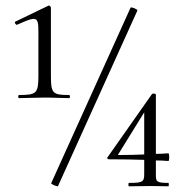

<svg xmlns="http://www.w3.org/2000/svg" viewBox="-20 -654 640 675"><path d="M223 -320C164 -320 159 -326 159 -389V-627C159 -630 154 -636 150 -634L34 -578C29 -576 36 -565 40 -567C121 -603 115 -597 115 -508V-389C115 -326 109 -320 47 -320C43 -320 43 -309 47 -309C71 -309 104 -311 138 -311C171 -311 199 -309 223 -309C227 -309 227 -320 223 -320ZM439 -627 160 -10C158 -7 183 4 184 0L463 -617C465 -621 441 -631 439 -627ZM572 -11C529 -11 528 -16 528 -41V-90C543 -90 558 -89 572 -88C576 -88 576 -115 572 -115C556 -114 542 -113 528 -113V-321C528 -325 518 -327 514 -323L358 -101C355 -98 359 -94 362 -94C413 -94 453 -93 487 -92V-41C487 -14 480 -11 433 -11C431 -11 431 1 433 1C455 1 481 0 511 0C537 0 554 1 572 1C574 1 574 -11 572 -11ZM398 -109C394 -109 394 -110 396 -112L487 -259V-111C462 -110 435 -109 398 -109Z"/></svg>

Font: Cormorant SC
Style: Regular
Weight: 400
Designer: Christian Thalmann (Catharsis Fonts)
Version: Version 1.000;PS 001.000;hotconv 1.0.70;makeotf.lib2.5.58329